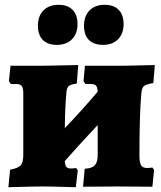

<svg xmlns="http://www.w3.org/2000/svg" viewBox="-20 -777 672 800"><path d="M615 -79 622 -69 615 1 469 0 326 1 333 -74Q362 -75 374.5 -88Q387 -101 387 -128V-256Q309 -173 250 -106Q251 -88 256.5 -81.5Q262 -75 275 -75Q285 -75 290.5 -76Q296 -77 297 -77L304 -68L296 3Q279 3 235.5 1.5Q192 0 156 0Q115 0 55 2L15 3L22 -70Q55 -76 66 -88Q77 -100 77 -132V-388Q77 -411 70.5 -419Q64 -427 47 -427H25L17 -439L24 -503H134Q182 -503 234 -504.5Q286 -506 306 -506L300 -429Q274 -425 266.5 -418.5Q259 -412 257 -395Q251 -332 250 -243Q321 -317 387 -395Q386 -414 380 -420.5Q374 -427 358 -427H336L328 -439L334 -503H474Q513 -503 559.5 -504.5Q606 -506 625 -506L619 -431Q589 -426 580 -418.5Q571 -411 569 -389Q561 -306 561 -128Q561 -99 568 -88Q575 -77 593 -77Q602 -77 607.5 -78Q613 -79 615 -79ZM138 -670Q138 -710 161 -733.5Q184 -757 224 -757Q262 -757 282.5 -736Q303 -715 303 -677Q303 -637 280 -613.5Q257 -590 217 -590Q179 -590 158.5 -610.5Q138 -631 138 -670ZM330 -670Q330 -710 353 -733.5Q376 -757 416 -757Q454 -757 474.5 -736Q495 -715 495 -677Q495 -637 472 -613.5Q449 -590 410 -590Q371 -590 350.5 -610.5Q330 -631 330 -670Z"/></svg>

Font: Alegreya SC Black
Style: Regular
Weight: 900
Designer: Juan Pablo del Peral
Foundry: Huerta Tipografica
Version: Version 2.007; ttfautohint (v1.6)